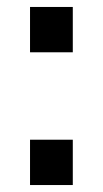

<svg xmlns="http://www.w3.org/2000/svg" viewBox="-20 -658 292 546"><path d="M65.4 -509.3V-638.2H187V-509.3ZM65.4 -131.8V-260.7H187V-131.8Z"/></svg>

Font: Antonio SemiBold
Style: Regular
Weight: 600
Designer: Vernon Adams
Foundry: Vernon Adams
Version: Version 1.002